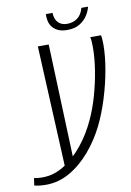

<svg xmlns="http://www.w3.org/2000/svg" viewBox="-158 -683 581 852"><g transform="rotate(-10 132.5 -257.0)"><path d="M-20 116Q-35 116 -49 114.5Q-63 113 -73 110L-68 77Q-61 79 -52 80Q-43 81 -31 81Q21 81 67.5 52Q114 23 153.5 -26Q193 -75 220 -135Q241 -180 256.5 -234.5Q272 -289 281 -345Q290 -401 290 -450Q290 -465 289 -476.5Q288 -488 286 -495H335Q338 -477 338 -453Q338 -402 327 -339.5Q316 -277 296.5 -214.5Q277 -152 252 -101Q223 -42 181 7.5Q139 57 88 86.5Q37 116 -20 116ZM76 56 50 -495H99L119 39ZM192 -544Q165 -544 148 -553Q131 -562 122.5 -575Q114 -588 111.5 -603Q109 -618 110 -630H140Q141 -601 156 -586Q171 -571 196 -571Q223 -571 242.5 -585.5Q262 -600 270 -630H300Q296 -612 283.5 -592Q271 -572 248.5 -558Q226 -544 192 -544Z"/></g></svg>

Font: Alumni Sans Light
Style: Italic
Weight: 300
Italic angle: -8°
Version: Version 1.016